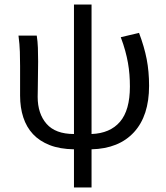

<svg xmlns="http://www.w3.org/2000/svg" viewBox="-20 -642 729 841"><path d="M304 179V12Q242 11 197.5 -6.5Q153 -24 124.5 -54.5Q96 -85 82 -128Q68 -171 68 -223V-353Q68 -382 67 -415Q66 -448 61 -486H141Q145 -460 146 -432.5Q147 -405 147 -373Q147 -353 146.5 -330.5Q146 -308 146 -287Q146 -266 145.5 -248Q145 -230 145 -218Q145 -144 184 -99.5Q223 -55 304 -55V-622H381V-55Q462 -58 505.5 -108.5Q549 -159 549 -263Q549 -290 547 -315.5Q545 -341 540.5 -366.5Q536 -392 528.5 -419.5Q521 -447 509 -479L589 -498Q612 -437 622.5 -383Q633 -329 633 -266Q633 -135 567 -63Q501 9 381 12V179Z"/></svg>

Font: SourceSansPro
Style: Book
Weight: 400
Designer: Paul D. Hunt
Foundry: Adobe Systems Incorporated
Version: Version 2.021;PS 2.000;hotconv 1.0.86;makeotf.lib2.5.63406